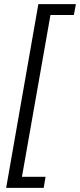

<svg xmlns="http://www.w3.org/2000/svg" viewBox="-20 -755 390 936"><path d="M10 161 167 -735H350L340 -682H226L87 107H202L193 161Z"/></svg>

Font: Archivo SemiExpanded Light
Style: Italic
Weight: 300
Width: 6
Italic angle: -10°
Designer: Hector Gatti
Foundry: Omnibus-Type
Version: Version 2.001